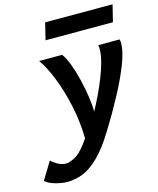

<svg xmlns="http://www.w3.org/2000/svg" viewBox="-229 -794 917 1114"><g transform="rotate(-15 230.0 -237.0)"><path d="M413.6 -493.2H542Q544.9 -482.4 544.9 -468.8Q544.9 -421.4 516.1 -346.9Q487.3 -272.5 439.5 -182.9Q391.6 -93.3 334 0Q276.4 93.8 225.6 142.8Q174.8 191.9 128.7 209.5Q82.5 227.1 38.1 227.1Q4.9 227.1 -34.4 216.3Q-73.7 205.6 -95.2 186L-30.8 80.6Q-19.5 93.8 6.1 107.9Q31.7 122.1 55.7 122.1Q81.1 122.1 117.4 100.1Q153.8 78.1 199.7 8.8Q197.8 -93.8 176.8 -190.4Q155.8 -287.1 124.3 -366Q92.8 -444.8 58.6 -493.2H196.8Q215.3 -468.8 232.2 -424.1Q249 -379.4 262.2 -325.7Q275.4 -272 283.2 -219.5Q291 -167 291 -127Q312.5 -166 334.5 -211.9Q356.4 -257.8 375 -304.7Q393.6 -351.6 404.8 -394Q416 -436.5 416 -467.8Q416 -483.4 413.6 -493.2ZM125.5 -599.6 150.4 -700.7H555.2L530.3 -599.6Z"/></g></svg>

Font: Andika
Style: Bold Italic
Weight: 700
Italic angle: -14°
Designer: Victor Gaultney, Annie Olsen, Julie Remington, Don Collingsworth, Eric Hays, Becca Hirsbrunner
Foundry: SIL International
Version: Version 6.101